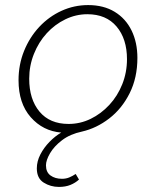

<svg xmlns="http://www.w3.org/2000/svg" viewBox="-20 -512 640 756"><path d="M212 224Q179 224 152 207Q125 190 125 151Q125 123 139 96Q153 69 175 46.5Q197 24 221 10Q149 4 101 -50.5Q53 -105 53 -196Q53 -258 75 -312Q97 -366 135 -406.5Q173 -447 222.5 -469.5Q272 -492 327 -492Q388 -492 431.5 -465.5Q475 -439 498 -392Q521 -345 521 -284Q521 -206 490.5 -145Q460 -84 410 -45.5Q360 -7 303 6Q256 16 224.5 40Q193 64 177 91.5Q161 119 161 139Q161 166 179 179Q197 192 224 192Q240 192 253 186.5Q266 181 278 173L291 195Q277 208 257.5 216Q238 224 212 224ZM250 -24Q296 -24 337 -44Q378 -64 410.5 -99Q443 -134 461.5 -180.5Q480 -227 480 -279Q480 -359 439 -407.5Q398 -456 324 -456Q279 -456 237.5 -436Q196 -416 164 -381Q132 -346 113.5 -299.5Q95 -253 95 -202Q95 -121 135.5 -72.5Q176 -24 250 -24Z"/></svg>

Font: Source Code Pro ExtraLight Light
Style: Italic
Weight: 300
Italic angle: -11°
Monospace: yes
Version: Version 1.016;hotconv 1.0.116;makeotfexe 2.5.65601